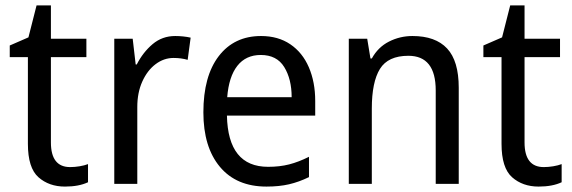

<svg xmlns="http://www.w3.org/2000/svg" viewBox="-20 -772 2113 709"><path d="M239 -155Q256 -155 274 -158Q292 -161 305 -166V-99Q271 -83 220 -83Q161 -83 122 -117.5Q83 -152 83 -241V-561H16V-604L85 -634L115 -752H168V-629H299V-561H168V-246Q168 -155 239 -155Z M627 -639Q641 -639 656 -637.5Q671 -636 684 -633L673 -551Q649 -558 621 -558Q585 -558 554.5 -535Q524 -512 505.5 -471Q487 -430 487 -377V-93H402V-629H470L481 -534H485Q508 -579 543.5 -609Q579 -639 627 -639Z M944 -639Q1007 -639 1052 -608.5Q1097 -578 1120.5 -523.5Q1144 -469 1144 -399V-345H818Q822 -156 970 -156Q1013 -156 1048 -165Q1083 -174 1121 -193V-118Q1084 -100 1047.5 -91.5Q1011 -83 964 -83Q853 -83 792 -156Q731 -229 731 -357Q731 -491 788 -565Q845 -639 944 -639ZM943 -569Q888 -569 856.5 -529Q825 -489 819 -413H1057Q1057 -480 1029.5 -524.5Q1002 -569 943 -569Z M1503 -639Q1588 -639 1631 -593Q1674 -547 1674 -448V-93H1589V-438Q1589 -566 1488 -566Q1413 -566 1383 -517.5Q1353 -469 1353 -371V-93H1268V-629H1336L1348 -556H1353Q1376 -598 1416.5 -618.5Q1457 -639 1503 -639Z M1988 -155Q2005 -155 2023 -158Q2041 -161 2054 -166V-99Q2020 -83 1969 -83Q1910 -83 1871 -117.5Q1832 -152 1832 -241V-561H1765V-604L1834 -634L1864 -752H1917V-629H2048V-561H1917V-246Q1917 -155 1988 -155Z"/></svg>

Font: Noto Sans Kannada UI SemiCondensed
Style: Regular
Weight: 400
Width: 4
Designer: Jelle Bosma - Monotype Design Team
Foundry: Monotype Imaging Inc.
Version: Version 2.005; ttfautohint (v1.8.4.7-5d5b)